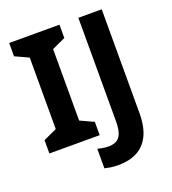

<svg xmlns="http://www.w3.org/2000/svg" viewBox="-162 -835 1044 1166"><g transform="rotate(-20 360.0 -252.0)"><path d="M357 0H32V-86L119 -126V-588L32 -628V-714H357V-628L270 -588V-126L357 -86ZM404 210Q375 210 353 206.5Q331 203 315 199V73Q331 77 348.5 80Q366 83 386 83Q412 83 433.5 73Q455 63 467 35Q479 7 479 -45V-714H630V-46Q630 46 601.5 102.5Q573 159 522 184.5Q471 210 404 210Z"/></g></svg>

Font: Noto Sans NKo Unjoined
Style: Bold
Weight: 700
Designer: Monotype Design Team
Foundry: Monotype Imaging Inc.
Version: Version 2.004